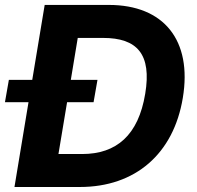

<svg xmlns="http://www.w3.org/2000/svg" viewBox="-40 -747 788 767"><path d="M279.1 0C500.7 0 653.4 -132.5 690.3 -355.8C728.7 -586.3 614.3 -727.3 394.9 -727.3H138.5L88.8 -427.9H-4.6L-20.2 -338.8H73.9L17.8 0ZM193.5 -131.7 228 -338.8H333.8L349.4 -427.9H242.9L270.6 -595.5H371.8C508.2 -595.5 566.4 -530.5 540.1 -372.5C512.8 -206.7 425.1 -131.7 288 -131.7Z"/></svg>

Font: Margiela Sans
Style: Bold Italic
Weight: 700
Italic angle: -9.39999°
Designer: Stefan Endress, Andreas Faust
Version: Version 1.100;FEAKit 1.0